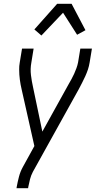

<svg xmlns="http://www.w3.org/2000/svg" viewBox="-20 -776 540 1011"><path d="M67 215 68 208Q73 181 80 154Q87 127 101 102L161 -7L94 -305Q88 -330 84.5 -356.5Q81 -383 81 -410Q81 -419 81.5 -428Q82 -437 84 -447L96 -520H157L145 -446Q139 -413 143 -380.5Q147 -348 154 -317L203 -83L341 -332Q349 -346 356.5 -359.5Q364 -373 370.5 -387.5Q377 -402 382.5 -417Q388 -432 391 -447L403 -520H464L452 -447Q449 -428 443 -410Q437 -392 429 -374.5Q421 -357 412 -339.5Q403 -322 394 -305L153 129Q143 148 138 168Q133 188 129 208L128 215ZM198 -589 161 -621 281 -756H357L430 -617L386 -593L312 -709Z"/></svg>

Font: Iosevka Term Curly Lt Obl
Style: Regular
Weight: 300
Italic angle: -9°
Designer: Belleve Invis
Foundry: Belleve Invis
Version: Version 32.3.0